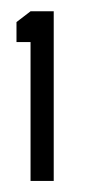

<svg xmlns="http://www.w3.org/2000/svg" viewBox="-20 -703 163 347"><path d="M9.8 -627V-663.1L35.2 -682.6H77.1V-376H35.2V-627Z"/></svg>

Font: Post No Bills Colombo
Style: SemiBold
Weight: 700
Designer: Kosala Senevirathne, Siva Puranthara, Lasantha Premarathna, Tharique Azeez
Foundry: Mooniak
Version: Version 1.220 ; ttfautohint (v1.5)